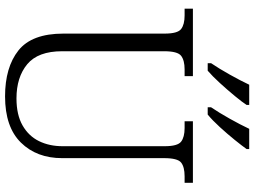

<svg xmlns="http://www.w3.org/2000/svg" viewBox="-140 -830 981 740"><g transform="rotate(90 350.0 -460.5)"><path d="M352 10Q240 10 175 -41.5Q110 -93 110 -215V-605Q110 -655 92.5 -668.5Q75 -682 40 -682H14V-714H274V-682H248Q213 -682 195.5 -668.5Q178 -655 178 -603V-210Q178 -117 228 -75.5Q278 -34 360 -34Q423 -34 464 -57.5Q505 -81 524.5 -121Q544 -161 544 -212V-605Q544 -655 526.5 -668.5Q509 -682 474 -682H448V-714H685V-682H660Q624 -682 607 -668.5Q590 -655 590 -603V-210Q590 -112 530 -51Q470 10 352 10ZM394 -784Q415 -815 438 -856Q461 -897 477 -931H555V-921Q543 -904 520 -875.5Q497 -847 470.5 -818Q444 -789 422 -771H394ZM224 -784Q245 -815 268 -856Q291 -897 307 -931H385V-921Q374 -904 350.5 -875.5Q327 -847 300.5 -818Q274 -789 253 -771H224Z"/></g></svg>

Font: Noto Serif Malayalam Light
Style: Regular
Weight: 300
Designer: Indian type Foundry, Jelle Bosma, Monotype Design Team
Foundry: Monotype Imaging Inc.
Version: Version 2.104; ttfautohint (v1.8.4.7-5d5b)